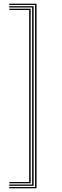

<svg xmlns="http://www.w3.org/2000/svg" viewBox="-20 -820 338 1040"><path d="M178 200H30V193.2H170V-793.2H30V-800H178ZM162 186.5H30V179.5H154V-779.5H30V-786.5H162ZM146 172.8H30V166H138V-766H30V-772.8H146Z"/></svg>

Font: Big Shoulders Inline Text Thin
Style: Regular
Weight: 100
Designer: Patric King
Foundry: XO Type Co
Version: Version 2.002